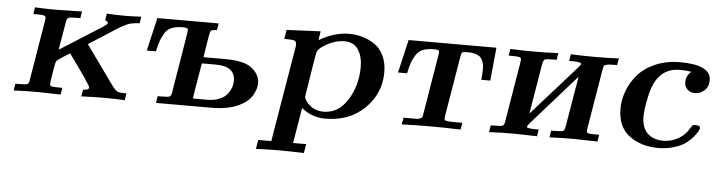

<svg xmlns="http://www.w3.org/2000/svg" viewBox="-43 -633 3758 1009"><g transform="rotate(5 1836.0 -129.0)"><path d="M33.2 0 39.1 -36.1H55.2Q94.2 -36.1 102.1 -40Q109.9 -43.9 112.8 -62Q112.8 -65.9 113.8 -68.8L165 -377Q167 -391.1 167 -394Q167 -403.8 158 -406.5Q148.9 -409.2 119.1 -409.2H101.1L106.9 -444.8Q166 -441.9 225.1 -441.9L355 -444.8L349.1 -409.2H337.9Q296.9 -409.2 287.8 -405.5Q278.8 -401.9 275.9 -386.2Q274.9 -380.4 263.9 -315.7Q252.9 -251 250 -233.9L471.2 -374L487.8 -386.2L493.2 -391.1L495.1 -396Q495.1 -404.8 480 -409.2L485.8 -444.8Q535.6 -441.9 585.9 -441.9Q626 -441.9 667 -444.8L662.1 -409.2H661.1Q647 -409.2 637 -407.5Q627 -405.8 617.9 -404.3Q608.9 -402.8 596.9 -397.5Q585 -392.1 575.9 -387.5Q566.9 -382.8 546.9 -370.4Q526.9 -357.9 511.5 -347.9Q496.1 -337.9 462.6 -316.4Q429.2 -294.9 400.9 -276.9V-275.9L548.8 -69.8Q566.9 -45.9 577.9 -41Q588.9 -36.1 625 -36.1L619.1 0Q565.9 -2.9 512.2 -2.9Q452.1 -2.9 390.1 0L396 -36.1H397Q426.8 -36.1 426.8 -49.8V-50.8Q426.8 -57.6 397.9 -99.1Q391.1 -108.9 370.1 -139.2Q335.9 -186 312 -220.2Q295.9 -211.4 252.9 -182.1Q243.2 -175.3 240.5 -168.2Q237.8 -161.1 231.9 -126Q229 -106.9 227.1 -95.2Q221.2 -62 221.2 -50.8Q221.2 -41 229.5 -38.6Q237.8 -36.1 272.9 -36.1H287.1L280.8 0Q172.9 -2.9 162.1 -2.9Q98.1 -2.9 33.2 0Z M711.9 -270 752.4 -444.8H1075.7L1069.8 -409.2Q1043 -408.2 1038.3 -403.1Q1033.7 -397.9 1027.8 -362.8Q1022 -328.6 1011.7 -261.2H1126.5Q1228.5 -261.2 1269 -227.5Q1309.6 -193.8 1309.6 -149.9Q1309.6 -120.1 1289.6 -85.4Q1269.5 -50.8 1221.7 -27.8Q1164.6 0 1071.8 0H783.7L789.6 -36.1H805.7Q844.7 -36.1 852.8 -40Q860.8 -43.9 863.8 -62Q863.8 -65.9 864.7 -68.8L915.5 -377Q917.5 -393.1 917.5 -395Q917.5 -402.8 912.1 -405.5Q906.7 -408.2 889.6 -408.2Q854.5 -408.2 831.1 -398.7Q807.6 -389.2 794.2 -366Q780.8 -342.8 774.7 -325.4Q768.6 -308.1 759.8 -270ZM975.6 -40H1051.8Q1084 -40 1108.4 -49.1Q1132.8 -58.1 1146.2 -70.6Q1159.7 -83 1168.2 -99.6Q1176.8 -116.2 1179.2 -128.2Q1181.6 -140.1 1181.6 -150.9Q1181.6 -228 1080.6 -228H1005.9L979.5 -70.8Z M1328.1 194.8 1336.4 147H1405.3Q1407.2 137.2 1410.2 117.2Q1413.1 97.2 1415 86.9L1490.2 -360.8V-371.1Q1490.2 -387.2 1477.8 -390.6Q1465.3 -394 1426.3 -394L1434.1 -441.9L1613.3 -450.2L1606 -402.8Q1684.1 -449.7 1763.2 -450.2Q1799.3 -450.2 1833.3 -440.7Q1867.2 -431.2 1897.7 -411.1Q1928.2 -391.1 1946.8 -353Q1965.3 -314.9 1965.3 -264.2Q1965.3 -153.3 1884.8 -74.2Q1804.2 4.9 1677.2 4.9Q1606.4 4.9 1551.3 -40L1520 147H1589.4L1581.1 194.8Q1517.1 191.9 1451.2 191.9H1448.2Q1396 191.9 1328.1 194.8ZM1562 -103Q1562 -82 1591.6 -56.4Q1621.1 -30.8 1665 -30.8Q1743.2 -30.8 1791.3 -107.4Q1839.4 -184.1 1839.4 -282.2Q1839.4 -337.4 1815.7 -373.3Q1792 -409.2 1743.2 -409.2Q1699.2 -409.2 1656.2 -386.5Q1613.3 -363.8 1603 -344.2Q1600.1 -339.4 1590.1 -278.6Q1580.1 -217.8 1571.3 -160.2Z M2037.1 -270 2077.6 -444.8H2541L2523.9 -270H2476.1Q2480 -306.2 2480 -325.2Q2480 -341.3 2478 -351.6Q2476.1 -361.8 2469 -377Q2461.9 -392.1 2442.4 -400.1Q2422.9 -408.2 2393.1 -408.2Q2369.1 -408.2 2364 -404.1Q2358.9 -399.9 2356 -379.9L2303.7 -66.9Q2301.8 -52.7 2301.8 -50.8Q2301.8 -41 2312.7 -38.6Q2323.7 -36.1 2364.7 -36.1H2397L2390.6 0Q2311.5 -2.9 2231.9 -2.9Q2155.8 -2.9 2080.1 0L2086.9 -36.1H2105Q2140.1 -36.1 2153.1 -36.1Q2166 -36.1 2175.5 -40.5Q2185.1 -44.9 2186 -49.1Q2187 -53.2 2189 -66.9L2240.7 -378.9Q2242.7 -393.1 2242.7 -395Q2242.7 -402.8 2237.3 -405.5Q2231.9 -408.2 2214.8 -408.2Q2179.7 -408.2 2156.7 -399.2Q2133.8 -390.1 2119.9 -367.7Q2106 -345.2 2099.4 -326.2Q2092.8 -307.1 2085 -270Z M2541 0 2546.9 -36.1H2563Q2602.1 -36.1 2609.9 -40Q2617.7 -43.9 2620.6 -62Q2620.6 -65.9 2621.6 -68.8L2672.9 -377Q2674.8 -391.1 2674.8 -394Q2674.8 -403.8 2665.3 -406.5Q2655.8 -409.2 2624 -409.2H2608.9L2614.7 -444.8Q2674.8 -441.9 2735.8 -441.9Q2801.8 -441.9 2867.7 -444.8L2861.8 -409.2H2849.6Q2806.6 -409.2 2799.3 -405Q2792 -400.9 2787.6 -378.9L2743.7 -115.2L2979 -379.9Q2992.2 -395 2991.7 -398.9Q2991.7 -408.7 2946.8 -409.2H2927.7L2933.6 -444.8Q2993.7 -441.9 3053.7 -441.9Q3120.6 -441.9 3187 -444.8L3180.7 -409.2H3165Q3135.3 -409.2 3124 -405.5Q3112.8 -401.9 3111.3 -398.9Q3109.9 -396 3106 -376L3054.7 -67.9Q3052.7 -53.7 3052.7 -49.8Q3052.7 -41 3061.8 -38.6Q3070.8 -36.1 3102.1 -36.1H3118.7L3112.8 0Q3004.9 -2.9 2990.7 -2.9Q2925.8 -2.9 2859.9 0L2865.7 -36.1H2878.9Q2921.9 -36.1 2929 -40Q2936 -43.9 2939.9 -65.9Q2952.1 -135.7 2960.9 -191.4Q2969.7 -247.1 2973.9 -269Q2978 -291 2980.5 -305.9Q2982.9 -320.8 2983.9 -330.1L2749 -64Q2736.8 -49.8 2736.8 -44.9Q2736.8 -36.1 2780.8 -36.1H2799.8L2793.9 0Q2686 -2.9 2672.9 -2.9Q2606.9 -2.9 2541 0Z M3218.3 -183.1Q3218.3 -230 3235.8 -276.6Q3253.4 -323.2 3287.4 -363Q3321.3 -402.8 3379.4 -428Q3437.5 -453.1 3510.3 -453.1Q3672.4 -453.1 3672.4 -372.1Q3672.4 -336.9 3649.9 -317.4Q3627.4 -297.9 3601.6 -297.9Q3576.7 -297.9 3561 -313Q3545.4 -328.1 3545.4 -351.1Q3545.4 -387.2 3573.2 -408.2Q3543.5 -413.1 3512.7 -413.1Q3422.9 -413.1 3382.3 -334Q3366.2 -301.8 3356.4 -255.4Q3346.7 -209 3344.5 -186.5Q3342.3 -164.1 3342.3 -154.8Q3342.3 -92.8 3373.8 -63.5Q3405.3 -34.2 3455.6 -34.2Q3498.5 -34.2 3535.4 -55.2Q3572.3 -76.2 3592.3 -111.8Q3600.1 -126 3604.2 -128.4Q3608.4 -130.9 3620.6 -130.9Q3643.6 -130.9 3643.6 -117.2Q3643.6 -113.3 3637.5 -101.1Q3631.3 -88.9 3616 -70.3Q3600.6 -51.8 3578.1 -34.9Q3555.7 -18.1 3517.1 -6.1Q3478.5 5.9 3433.6 5.9Q3341.8 5.9 3280 -41Q3218.3 -87.9 3218.3 -183.1Z"/></g></svg>

Font: CMU Serif Extra
Style: BoldSlanted
Weight: 700
Italic angle: -9.46001°
Version: Version 0.7.0